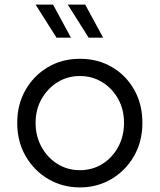

<svg xmlns="http://www.w3.org/2000/svg" viewBox="-20 -804 695 836"><path d="M328 12Q403 12 464.5 -24Q526 -60 563 -123.5Q600 -187 600 -269Q600 -350 564.5 -413Q529 -476 467.5 -512Q406 -548 328 -548Q250 -548 188.5 -511.5Q127 -475 91 -412Q55 -349 55 -269Q55 -188 91.5 -124.5Q128 -61 190 -24.5Q252 12 328 12ZM328 -63Q274 -63 230.5 -90Q187 -117 161 -164Q135 -211 135 -269Q135 -327 161 -373Q187 -419 230.5 -446Q274 -473 328 -473Q382 -473 425.5 -446Q469 -419 494.5 -373Q520 -327 520 -269Q520 -211 494.5 -164Q469 -117 425.5 -90Q382 -63 328 -63ZM366 -640H429L351 -784H275ZM226 -640H289L211 -784H135Z"/></svg>

Font: Plus Jakarta Sans
Style: Regular
Weight: 400
Designer: Gumpita Rahayu
Foundry: Tokotype
Version: Version 2.004; ttfautohint (v1.8.3)